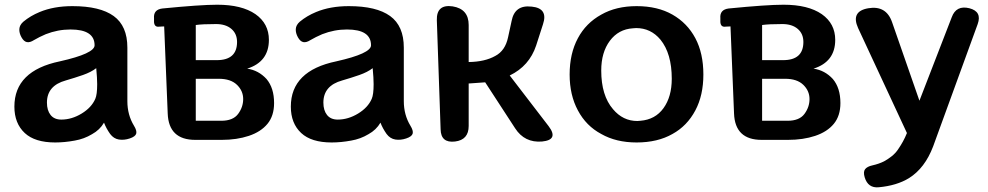

<svg xmlns="http://www.w3.org/2000/svg" viewBox="-20 -593 4189 814"><path d="M214 11Q128 11 85 -29Q41 -70 41 -141Q41 -293 234 -333Q381 -366 381 -401Q381 -468 279 -468Q225 -468 174 -448Q146 -436 124 -423Q107 -412 94 -414.5Q81 -417 71 -435Q61 -453 62 -470Q63 -487 79 -501Q109 -526 148 -542Q208 -567 287 -567Q404 -567 462 -525Q520 -483 520 -391V-164Q520 -106 548 -60Q561 -39 557.5 -26.5Q554 -14 530 -6Q506 2 484 -1.5Q462 -5 447 -25Q430 -49 421 -73Q403 -42 370 -24Q337 -4 297 3Q254 11 214 11ZM240 -86Q284 -86 326 -111.5Q368 -137 384 -174Q392 -192 392 -236Q392 -262 388 -304Q366 -287 331.5 -275Q297 -263 259 -252Q179 -230 179 -158Q179 -125 194.5 -105.5Q210 -86 240 -86Z M808 0Q695 0 691 -112L676 -481L655 -480Q635 -477 633 -499V-516Q630 -552 668 -557Q749 -565 807 -569Q865 -573 901 -573Q1005 -573 1063 -533Q1120 -493 1120 -424Q1120 -331 1028 -302Q1076 -295 1110 -258Q1142 -220 1142 -156Q1142 -102 1114 -68Q1086 -34 1035 -17Q984 0 920 0ZM918 -81Q968 -81 989.5 -110Q1011 -139 1011 -173Q1011 -208 984.5 -233.5Q958 -259 908 -259H810V-81ZM899 -338Q985 -338 985 -415Q985 -450 961 -470.5Q937 -491 896 -491Q838 -491 810 -487V-338Z M1386 11Q1300 11 1257 -29Q1213 -70 1213 -141Q1213 -293 1406 -333Q1553 -366 1553 -401Q1553 -468 1451 -468Q1397 -468 1346 -448Q1318 -436 1296 -423Q1279 -412 1266 -414.5Q1253 -417 1243 -435Q1233 -453 1234 -470Q1235 -487 1251 -501Q1281 -526 1320 -542Q1380 -567 1459 -567Q1576 -567 1634 -525Q1692 -483 1692 -391V-164Q1692 -106 1720 -60Q1733 -39 1729.5 -26.5Q1726 -14 1702 -6Q1678 2 1656 -1.5Q1634 -5 1619 -25Q1602 -49 1593 -73Q1575 -42 1542 -24Q1509 -4 1469 3Q1426 11 1386 11ZM1412 -86Q1456 -86 1498 -111.5Q1540 -137 1556 -174Q1564 -192 1564 -236Q1564 -262 1560 -304Q1538 -287 1503.5 -275Q1469 -263 1431 -252Q1351 -230 1351 -158Q1351 -125 1366.5 -105.5Q1382 -86 1412 -86Z M1832 -507Q1830 -576 1899 -566Q1967 -555 1967 -487V-330Q2036 -331 2080 -356Q2122 -378 2134 -435L2149 -504Q2162 -573 2233 -565H2234Q2305 -558 2282 -490L2253 -400Q2224 -313 2141 -273L2306 -58Q2350 0 2278 7Q2204 13 2164 -49L2037 -244L1967 -239V-59Q1967 0 1909 7Q1849 14 1848 -45Z M2679 11Q2592 11 2529 -25Q2465 -59 2430 -125Q2395 -190 2395 -277Q2395 -366 2430 -431Q2464 -495 2529 -531Q2592 -567 2679 -567Q2768 -567 2831 -531Q2894 -495 2928 -431Q2962 -367 2962 -277Q2962 -189 2928 -125Q2893 -59 2831 -25Q2768 11 2679 11ZM2682 -80 2695 -81Q2758 -86 2793 -134.5Q2828 -183 2828 -259Q2828 -366 2780 -425Q2739 -474 2677 -474L2663 -473Q2602 -469 2565.5 -420Q2529 -371 2529 -294Q2529 -188 2579 -130Q2621 -80 2682 -80Z M3209 0Q3096 0 3092 -112L3077 -481L3056 -480Q3036 -477 3034 -499V-516Q3031 -552 3069 -557Q3150 -565 3208 -569Q3266 -573 3302 -573Q3406 -573 3464 -533Q3521 -493 3521 -424Q3521 -331 3429 -302Q3477 -295 3511 -258Q3543 -220 3543 -156Q3543 -102 3515 -68Q3487 -34 3436 -17Q3385 0 3321 0ZM3319 -81Q3369 -81 3390.5 -110Q3412 -139 3412 -173Q3412 -208 3385.5 -233.5Q3359 -259 3309 -259H3211V-81ZM3300 -338Q3386 -338 3386 -415Q3386 -450 3362 -470.5Q3338 -491 3297 -491Q3239 -491 3211 -487V-338Z M3646 159Q3639 136 3647.5 124.5Q3656 113 3679 108Q3706 102 3728 91Q3746 81 3761 69Q3776 57 3787 41Q3798 25 3807.5 8Q3817 -9 3825 -29L3618 -474Q3586 -545 3661 -558Q3737 -571 3762 -499L3878 -166L4015 -520Q4034 -572 4090 -558Q4144 -544 4125 -491L3936 28Q3901 120 3834 162Q3782 194 3705 201Q3660 205 3646 159Z"/></svg>

Font: MaokenZhuyuanTi
Style: Regular
Weight: 400
Designer: Fontworks Inc & LongZhuTi team: ZERO子、时光羊、荆南、频凡、刘鹏、Little White Dog、帆影Magmeta、奈白不弍、白日月球、ChaoTawei、雨三（排名不分先后）
Version: Version 1.000; 20230222